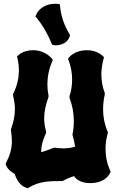

<svg xmlns="http://www.w3.org/2000/svg" viewBox="-20 -966 623 1017"><path d="M256 -654C255 -655 223 -700 155 -700C101 -700 76 -673 75 -671L70 -667L72 -660C77 -638 80 -616 80 -594C80 -551 70 -510 50 -469L48 -465L49 -461C55 -435 59 -412 59 -389C59 -354 52 -320 38 -281V-275C41 -254 43 -236 43 -219C43 -177 33 -145 12 -103L10 -99L11 -94C11 -92 21 -63 57 -46C79 21 115 26 123 30L128 31L132 28C188 -6 240 -7 307 -7L313 -8C333 -19 352 -27 372 -33C381 -20 404 4 457 4C543 4 563 -50 564 -51L566 -56L564 -60C547 -99 539 -138 539 -178C539 -205 543 -233 551 -261L552 -265L550 -269C534 -306 526 -346 526 -387C526 -412 529 -438 535 -466V-473C523 -505 517 -537 517 -571C517 -598 521 -627 529 -656L531 -663L526 -668C525 -669 496 -700 442 -700C372 -700 345 -661 344 -660L340 -654L343 -648C356 -613 362 -579 362 -545C362 -515 358 -486 348 -456V-448C363 -409 371 -368 371 -326C371 -302 369 -278 364 -254L365 -248C371 -228 375 -208 378 -189C358 -183 337 -180 315 -180C301 -180 286 -182 270 -184L262 -182C237 -173 219 -165 198 -160C198 -193 206 -223 224 -262V-270C217 -295 214 -317 214 -340C214 -375 222 -410 237 -453V-460C233 -480 231 -499 231 -519C231 -559 239 -600 257 -642L260 -648ZM349 -784C319 -833 302 -884 298 -935L297 -943L289 -945C282 -946 276 -946 269 -946C225 -946 182 -920 170 -884L168 -878L172 -874C207 -831 234 -784 254 -734L256 -729L261 -728C266 -726 272 -726 277 -726C306 -726 341 -741 350 -776L351 -780Z"/></svg>

Font: Hanalei Fill
Style: Regular
Weight: 400
Designer: Astigmatic (AOETI)
Foundry: Astigmatic (AOETI)
Version: Version 1.000